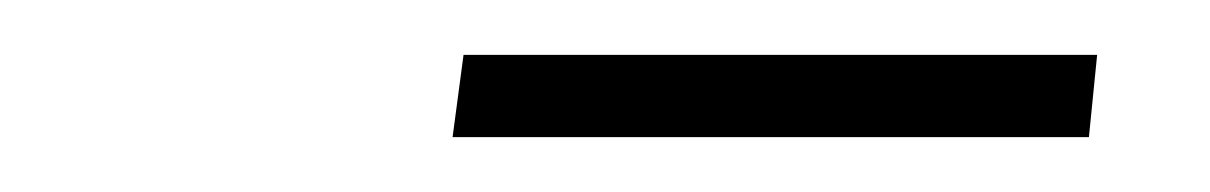

<svg xmlns="http://www.w3.org/2000/svg" viewBox="-20 -539 441 70"><path d="M380 -519 377 -489H145L149 -519Z"/></svg>

Font: Josefin Sans Light
Style: Italic
Weight: 300
Italic angle: -7°
Designer: Santiago Orozco
Foundry: Typemade
Version: Version 2.000